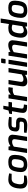

<svg xmlns="http://www.w3.org/2000/svg" viewBox="2352 -3154 809 5552"><g transform="rotate(-90 2756.0 -378.5)"><path d="M79 -194Q79 -233 88 -289Q128 -542 337 -542Q411 -542 518 -518L506 -446H364Q298 -446 261.5 -404Q225 -362 209 -267Q202 -226 202 -205Q202 -141 229 -114.5Q256 -88 311 -88H459L448 -18Q371 6 272 6Q178 6 128.5 -39Q79 -84 79 -194Z M556 -179Q556 -228 564 -279Q581 -385 614.5 -442Q648 -499 703 -520.5Q758 -542 848 -542Q928 -542 972.5 -521Q1017 -500 1035 -458.5Q1053 -417 1053 -349Q1053 -301 1044 -242Q1029 -144 995.5 -90.5Q962 -37 906.5 -15.5Q851 6 762 6Q556 6 556 -179ZM921 -260Q930 -328 930 -354Q930 -403 907.5 -423.5Q885 -444 831 -444Q784 -444 757 -429Q730 -414 713.5 -375Q697 -336 685 -260Q678 -208 678 -184Q678 -132 702 -113Q726 -94 776 -94Q822 -94 849 -107Q876 -120 893 -155.5Q910 -191 921 -260Z M1191 -536H1293L1306 -480Q1398 -543 1500 -543Q1567 -543 1601.5 -509.5Q1636 -476 1636 -420Q1636 -380 1626 -316L1575 0H1452L1501 -312Q1507 -350 1507 -365Q1507 -432 1431 -432Q1393 -432 1360.5 -419.5Q1328 -407 1292 -383L1231 0H1107Z M1688 -15 1699 -88H1929Q2002 -88 2010 -138L2014 -166L2015 -178Q2015 -217 1964 -217H1877Q1808 -217 1769 -242.5Q1730 -268 1730 -319Q1730 -347 1733 -364L1740 -403Q1751 -470 1799.5 -506Q1848 -542 1950 -542Q1997 -542 2057 -535.5Q2117 -529 2153 -520L2141 -447H1927Q1890 -447 1873 -435Q1856 -423 1850 -395L1847 -374Q1844 -358 1844 -349Q1844 -332 1857 -324.5Q1870 -317 1901 -317H1995Q2057 -317 2094 -289Q2131 -261 2131 -212Q2131 -194 2128 -173L2121 -125Q2110 -56 2054.5 -25Q1999 6 1902 6Q1840 6 1781 0.5Q1722 -5 1688 -15Z M2267 -119Q2267 -156 2276 -210L2317 -436H2232L2245 -516L2336 -536L2377 -686H2474L2450 -536H2586L2571 -436H2435L2399 -209Q2392 -174 2392 -152Q2392 -125 2405.5 -112.5Q2419 -100 2449 -97L2511 -91L2496 0H2419Q2267 0 2267 -119Z M2687 -536H2796L2800 -468Q2874 -542 2953 -542Q2989 -542 3011 -535L2993 -412Q2963 -415 2927 -415Q2850 -415 2785 -369L2726 0H2602Z M3035 -120Q3035 -153 3040 -181L3096 -536H3220L3167 -195Q3165 -187 3165 -169Q3165 -105 3239 -105Q3278 -105 3310 -117Q3342 -129 3380 -153L3441 -536H3565L3480 0H3371L3365 -56Q3316 -24 3273 -9Q3230 6 3169 6Q3102 6 3068.5 -27Q3035 -60 3035 -120Z M3696 -639 3710 -730Q3713 -750 3732 -750H3826Q3835 -750 3838.5 -744.5Q3842 -739 3840 -730L3826 -639Q3823 -621 3806 -621H3712Q3704 -621 3699.5 -626Q3695 -631 3696 -639ZM3682 -536H3806L3721 0H3597Z M3922 -536H4024L4037 -480Q4129 -543 4231 -543Q4298 -543 4332.5 -509.5Q4367 -476 4367 -420Q4367 -380 4357 -316L4306 0H4183L4232 -312Q4238 -350 4238 -365Q4238 -432 4162 -432Q4124 -432 4091.5 -419.5Q4059 -407 4023 -383L3962 0H3838Z M4442 -177Q4442 -229 4453 -290Q4469 -375 4497 -429Q4525 -483 4579 -512.5Q4633 -542 4722 -542Q4788 -542 4836 -523L4873 -763H4997L4876 0H4767L4761 -55Q4727 -29 4683 -11.5Q4639 6 4595 6Q4523 6 4482.5 -42Q4442 -90 4442 -177ZM4774 -136 4819 -421Q4780 -442 4727 -442Q4682 -442 4652.5 -426Q4623 -410 4604 -372.5Q4585 -335 4573 -268Q4566 -232 4566 -198Q4566 -143 4588.5 -118.5Q4611 -94 4647 -94Q4681 -94 4710.5 -105Q4740 -116 4774 -136Z M5015 -179Q5015 -228 5023 -279Q5040 -385 5073.5 -442Q5107 -499 5162 -520.5Q5217 -542 5307 -542Q5387 -542 5431.5 -521Q5476 -500 5494 -458.5Q5512 -417 5512 -349Q5512 -301 5503 -242Q5488 -144 5454.5 -90.5Q5421 -37 5365.5 -15.5Q5310 6 5221 6Q5015 6 5015 -179ZM5380 -260Q5389 -328 5389 -354Q5389 -403 5366.5 -423.5Q5344 -444 5290 -444Q5243 -444 5216 -429Q5189 -414 5172.5 -375Q5156 -336 5144 -260Q5137 -208 5137 -184Q5137 -132 5161 -113Q5185 -94 5235 -94Q5281 -94 5308 -107Q5335 -120 5352 -155.5Q5369 -191 5380 -260Z"/></g></svg>

Font: Exo SemiBold
Style: Italic
Weight: 600
Italic angle: -9°
Designer: Natanael Gama
Foundry: Natanael Gama
Version: Version 1.500; ttfautohint (v1.6)